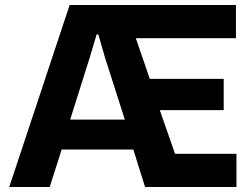

<svg xmlns="http://www.w3.org/2000/svg" viewBox="-20 -749 1002 769"><path d="M17 0 259 -729H925V-596H524L580 -433H876V-308H620L681 -133H927V0H561L514 -150H227L179 0ZM261 -270H480L401 -517L374 -611H367L339 -517Z"/></svg>

Font: Mona Sans
Style: Bold
Weight: 700
Designer: Deni Anggara
Foundry: GitHub
Version: Version 2.000;Glyphs 3.2.3 (3260)